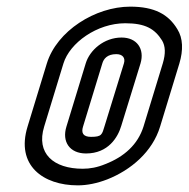

<svg xmlns="http://www.w3.org/2000/svg" viewBox="-20 -527 568 578"><path d="M229 -19C141 -19 88 -65 113 -146L171 -336C190 -398 272 -457 357 -457C418 -457 446 -440 468 -405C478 -388 479 -366 470 -336L412 -146C395 -92 354 -55 297 -33C273 -23 251 -19 229 -19ZM214 31C242 31 272 25 303 13C374 -15 439 -70 462 -146L520 -336C532 -376 531 -412 514 -439C487 -484 445 -507 372 -507C267 -507 151 -434 121 -336L63 -146C27 -29 110 31 214 31ZM346 -414C293 -414 250 -376 238 -336L180 -146C166 -101 189 -65 239 -65C306 -65 335 -114 345 -148L403 -336C416 -380 392 -414 346 -414ZM330 -364C350 -364 358 -352 353 -336L295 -148C287 -122 287 -115 254 -115C230 -115 224 -127 230 -146L288 -336C292 -350 303 -364 330 -364Z"/></svg>

Font: DIN Rundschrift
Style: BreitKontKu
Weight: 400
Width: 7
Version: Version 1.027